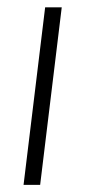

<svg xmlns="http://www.w3.org/2000/svg" viewBox="-20 -518 252 538"><path d="M153 -497.5 92.5 0H46L106.5 -497.5Z"/></svg>

Font: Lato Light
Style: Italic
Weight: 300
Italic angle: -7°
Designer: Lukasz Dziedzic
Foundry: tyPoland Lukasz Dziedzic
Version: Version 2.007; 2014-02-27